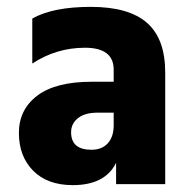

<svg xmlns="http://www.w3.org/2000/svg" viewBox="-20 -536 556 559"><path d="M192 3Q118 3 76.5 -39Q35 -81 35 -149Q35 -217 88.5 -257.5Q142 -298 247 -298H311V-333Q311 -397 227.5 -397Q144 -397 74 -351V-482Q134 -516 244.5 -516Q355 -516 408 -469.5Q461 -423 461 -325V0H318V-62Q286 3 192 3ZM246 -100Q277 -100 294 -119Q311 -138 311 -171V-208H264Q227 -208 207 -192Q187 -176 187 -151Q187 -100 246 -100Z"/></svg>

Font: Hind Madurai
Style: Bold
Weight: 700
Designer: Jyotish Sonowal
Foundry: Indian Type Foundry
Version: Version 0.702;PS 1.0;hotconv 1.0.81;makeotf.lib2.5.63406